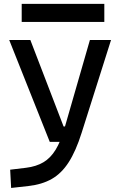

<svg xmlns="http://www.w3.org/2000/svg" viewBox="-20 -721 626 976"><path d="M36.6 234.4 31.7 141.6 112.8 131.8Q164.1 125.5 200.4 104Q236.8 82.5 262.7 40.3Q288.6 -2 308.1 -70.3L437 -517.6H544.4L395 -45.9Q365.7 46.9 329.3 103.5Q293 160.2 243.4 188.5Q193.8 216.8 124.5 224.6ZM232.9 0 26.9 -517.6H134.3L303.2 -78.1H318.8V0ZM90.3 -609.4V-701.2H510.3V-609.4Z"/></svg>

Font: Cascadia Code PL
Style: Regular
Weight: 400
Monospace: yes
Designer: Aaron Bell
Foundry: Saja Typeworks
Version: Version 2102.003